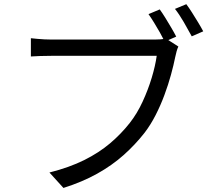

<svg xmlns="http://www.w3.org/2000/svg" viewBox="-20 -877 1040 932"><path d="M755.5 -831.3Q767.7 -814.4 782.6 -790.4Q797.5 -766.4 811.5 -742.4Q825.6 -718.5 835.4 -699.3L779.7 -674.8Q769.7 -695.2 756.2 -719.2Q742.6 -743.2 728.1 -766.8Q713.6 -790.4 700.8 -808.4ZM884.4 -856.7Q896.8 -840.1 911.8 -816.6Q926.8 -793 941.5 -768.7Q956.3 -744.4 966.5 -724.9L910.8 -700.6Q894.2 -731.6 872 -769.9Q849.7 -808.2 829.3 -833.8ZM845.8 -651.1Q840.8 -640.6 837.4 -628.4Q833.9 -616.2 830.8 -601Q823 -561.7 809.9 -513.9Q796.8 -466 778.1 -415.7Q759.5 -365.4 735.3 -318.1Q711.1 -270.8 681.6 -232.3Q636 -174.1 579.7 -124Q523.3 -73.8 451.5 -33.8Q379.7 6.3 288 35.3L220 -39.6Q317.4 -64.4 388.9 -100Q460.3 -135.6 514.3 -181.3Q568.2 -227.1 610 -280.3Q645.7 -325.8 672.2 -383.4Q698.8 -441 716.5 -499.6Q734.1 -558.1 740.7 -606Q726.3 -606 687.4 -606Q648.5 -606 595.7 -606Q542.8 -606 485 -606Q427.2 -606 374.4 -606Q321.5 -606 282.6 -606Q243.7 -606 229.4 -606Q199.7 -606 174.5 -605.1Q149.3 -604.3 129.9 -602.9V-691.5Q144 -690.1 160.7 -688.4Q177.4 -686.7 195.7 -685.9Q214 -685 230 -685Q241.9 -685 272.6 -685Q303.3 -685 345.9 -685Q388.5 -685 436.9 -685Q485.2 -685 533.1 -685Q580.9 -685 622.4 -685Q663.9 -685 693 -685Q722 -685 731.4 -685Q742.9 -685 757 -685.9Q771.1 -686.7 784.9 -690.3Z"/></svg>

Font: Noto Sans HK Thin
Style: Regular
Weight: 100
Designer: Ryoko NISHIZUKA 西塚涼子 (kana, bopomofo & ideographs); Paul D. Hunt (Latin, Greek & Cyrillic); Sandoll Communications 산돌커뮤니
Foundry: Adobe
Version: Version 2.004-H2;hotconv 1.0.118;makeotfexe 2.5.65603